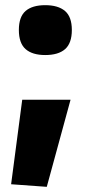

<svg xmlns="http://www.w3.org/2000/svg" viewBox="-20 -568 340 743"><path d="M23 145 66 -182H253L161 155ZM155 -355Q105 -355 79 -378Q53 -401 53 -452Q53 -503 79 -525.5Q105 -548 155 -548Q205 -548 231.5 -525.5Q258 -503 258 -452Q258 -401 232 -378Q206 -355 155 -355Z"/></svg>

Font: Encode Sans Narrow
Style: ExtraBold
Weight: 800
Designer: Pablo Impallari, Andres Torresi
Foundry: Pablo Impallari, Andres Torresi
Version: Version 1.000; ttfautohint (v1.00) -l 8 -r 50 -G 200 -x 14 -